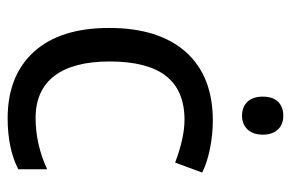

<svg xmlns="http://www.w3.org/2000/svg" viewBox="-154 -624 787 520"><g transform="rotate(90 240.0 -363.5)"><path d="M241.2 -681.2C241.2 -642.6 263.7 -625 293 -625C320.3 -625 344.2 -642.6 344.2 -681.2C344.2 -720.2 320.3 -736.8 293 -736.8C263.7 -736.8 241.2 -720.2 241.2 -681.2ZM299.8 9.8C355 9.8 400.9 0 438 -19V-97.2C392.6 -76.2 346.2 -65.9 298.8 -65.9C197.8 -65.9 146 -136.7 146 -266.1C146 -400.9 196.3 -469.2 304.2 -469.2C335.9 -469.2 374.5 -460.9 419.9 -443.8L446.8 -517.1C413.6 -534.2 358.4 -545.9 306.2 -545.9C225.6 -545.9 164.1 -521.5 120.6 -473.1C77.1 -424.3 55.2 -355 55.2 -265.1C55.2 -176.8 76.7 -108.9 119.6 -61.5C162.6 -14.2 222.7 9.8 299.8 9.8Z"/></g></svg>

Font: Noto Reveo Sans
Style: Regular
Weight: 400
Designer: Monotype Design team
Foundry: Monotype Imaging Inc.
Version: Version 1.04